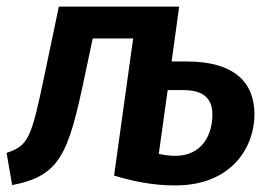

<svg xmlns="http://www.w3.org/2000/svg" viewBox="-23 -549 827 584"><path d="M545 -362H499L522 -529H156L112 -319C72 -127 63 -106 -3 -84L14 14C160 -14 185 -81 234 -314L259 -432H382L324 -15C383 3 443 15 510 15C684 15 751 -104 751 -201C751 -299 689 -362 545 -362ZM510 -75C494 -75 479 -77 460 -81L487 -275H534C601 -275 623 -245 623 -200C623 -141 593 -75 510 -75Z"/></svg>

Font: Fira Sans Medium
Style: Italic
Weight: 500
Italic angle: -8°
Designer: bBox Type GmbH & Carrois Corporate GbR & Edenspiekermann AG
Foundry: bBox Type GmbH & Carrois Corporate GbR & Edenspiekermann AG
Version: Version 4.301;PS 004.301;hotconv 1.0.88;makeotf.lib2.5.64775